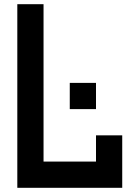

<svg xmlns="http://www.w3.org/2000/svg" viewBox="-20 -895 665 915"><path d="M437.5 -375H312.5V-500H437.5ZM62.5 -875H187.5V-125H437.5V-250H562.5V0H62.5Z"/></svg>

Font: Oldtimer
Style: Regular
Weight: 400
Designer: GGBotNet
Foundry: GGBotNet
Version: 1.00